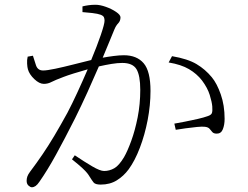

<svg xmlns="http://www.w3.org/2000/svg" viewBox="-20 -771 1040 806"><path d="M326.2 -720.2V-744.1Q337.4 -747.1 351.3 -749Q365.2 -751 380.9 -751Q399.9 -751 424.6 -742.2Q449.2 -733.4 467.5 -720.9Q485.8 -708.5 485.8 -698.2Q485.8 -683.1 476.3 -673.3Q466.8 -663.6 460 -647Q451.7 -627 439.2 -596.4Q426.8 -565.9 411.1 -528.8Q432.1 -532.7 456.8 -535.9Q481.4 -539.1 500 -539.1Q554.2 -539.1 583 -505.6Q611.8 -472.2 611.8 -389.2Q611.8 -329.6 599.9 -267.3Q587.9 -205.1 567.1 -150.6Q546.4 -96.2 520 -60.1Q499 -31.7 470.2 -13.9Q441.4 3.9 402.8 3.9Q379.9 3.9 372.8 -5.1Q365.7 -14.2 356 -29.8Q352.1 -36.6 345.9 -44.4Q339.8 -52.2 325.4 -65.7Q311 -79.1 282.2 -102.1L293.9 -119.1Q334.5 -91.8 367.4 -72.5Q400.4 -53.2 417 -53.2Q439.5 -53.2 459.7 -64.7Q480 -76.2 501 -111.8Q515.1 -136.2 531 -179.7Q546.9 -223.1 557.9 -278.6Q568.8 -334 568.8 -394Q568.8 -454.1 553 -480.5Q537.1 -506.8 493.2 -506.8Q473.6 -506.8 448.2 -502.7Q422.9 -498.5 395 -492.2Q373 -440.9 347.4 -384.5Q321.8 -328.1 294.9 -273.9Q251 -187 215.3 -122.1Q179.7 -57.1 146 -8.8Q137.2 4.4 129.4 9.8Q121.6 15.1 113.8 15.1Q107.4 15.1 99.6 8.1Q91.8 1 91.8 -12.2Q91.8 -21 94.7 -29.8Q97.7 -38.6 106 -49.8Q134.3 -87.4 158.7 -123.3Q183.1 -159.2 208 -200.9Q232.9 -242.7 263.2 -297.9Q282.7 -335 304.9 -383.1Q327.1 -431.2 348.1 -480Q316.4 -471.2 289.3 -462.6Q262.2 -454.1 247.1 -448.2Q210.9 -434.6 196 -426.8Q181.2 -418.9 164.1 -418.9Q145 -418.9 124 -439Q103 -459 97.2 -480Q94.7 -488.3 93.8 -503.9Q92.8 -519.5 96.2 -533.2L118.2 -537.1Q124 -517.6 131.3 -496.3Q138.7 -475.1 161.1 -475.1Q176.8 -475.1 211.7 -482.4Q246.6 -489.7 287.6 -500.2Q328.6 -510.7 362.8 -519Q387.2 -577.6 403.1 -624Q418.9 -670.4 418.9 -684.1Q418.9 -692.4 416.3 -698.5Q413.6 -704.6 402.8 -709Q391.6 -713.4 367.4 -716.3Q343.3 -719.2 326.2 -720.2ZM688 -508.8 702.1 -535.2Q768.1 -523.9 804.9 -502Q841.8 -480 869.1 -446.8Q890.6 -420.9 906.7 -375Q922.9 -329.1 922.9 -272Q922.9 -247.1 915.5 -228.5Q908.2 -210 890.1 -210Q877 -210 871.3 -216.6Q865.7 -223.1 859.9 -230.2Q854 -237.3 839.8 -238.8Q829.6 -240.2 806.9 -238Q784.2 -235.8 759.5 -232.4Q734.9 -229 717.8 -226.1L711.9 -252Q729 -254.9 756.3 -260.3Q783.7 -265.6 810.1 -271.7Q836.4 -277.8 851.1 -283.2Q866.7 -288.1 869.6 -296.6Q872.6 -305.2 871.1 -324.2Q869.6 -342.8 860.4 -372.6Q851.1 -402.3 828.1 -433.1Q806.2 -461.4 773.4 -480.7Q740.7 -500 688 -508.8Z"/></svg>

Font: Source Han Serif CN ExtraLight
Style: Regular
Weight: 250
Designer: Ryoko NISHIZUKA  (kana & ideographs); Frank Grießhammer (Latin, Greek & Cyrillic); Wenlong ZHANG  (bopomofo); Sandoll Co
Foundry: Adobe Systems Incorporated
Version: Version 1.001;PS 1.001;hotconv 16.6.54;makeotf.lib2.5.65590